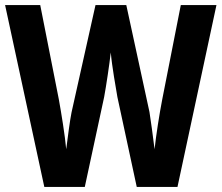

<svg xmlns="http://www.w3.org/2000/svg" viewBox="-29 -734 870 754"><path d="M821 -714H681L608 -343C597 -286 584 -204 578 -148C572 -196 563 -264 558 -294L467 -714H346L252 -293C246 -264 237 -195 231 -148C226 -203 212 -289 202 -344L129 -714H-9L145 0H304L380 -353C388 -396 401 -483 406 -528C411 -471 426 -389 432 -353L508 0H668Z"/></svg>

Font: Noto Sans Sinhala Condensed
Style: Bold
Weight: 700
Width: 3
Designer: Jelle Bosma - Monotype Design Team
Foundry: Monotype Imaging Inc.
Version: Version 2.006